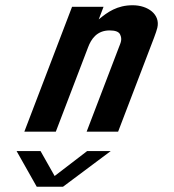

<svg xmlns="http://www.w3.org/2000/svg" viewBox="-20 -706 665 732"><path d="M356.4 -632 374.7 -680H254.7L72.8 -204H192.8L315.9 -526C327.3 -556 348.6 -590 397.9 -590C419.5 -590 432.8 -585 437.7 -575C447.3 -555.6 439.5 -542.1 433.4 -526L310.3 -204H430.3L567.2 -562C573.5 -578.7 577.7 -591.3 579.8 -600C591.9 -650.9 544.2 -686 485.8 -686C426.5 -686 389.9 -659.9 356.4 -632ZM188.3 -35 134.6 -130H43.3L120.1 6H220.1L402.1 -130H312.1Z"/></svg>

Font: Din Kursivschrift
Style: Extended Italic
Weight: 400
Version: Version 1.089